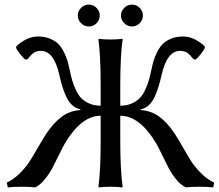

<svg xmlns="http://www.w3.org/2000/svg" viewBox="-20 -818 958 841"><path d="M420.9 -355V-444.8Q420.9 -573.7 411.1 -645L413.1 -647.9Q431.6 -645 463.9 -645Q497.1 -645 515.1 -647.9L517.1 -645Q506.8 -575.2 506.8 -444.8V-355Q534.7 -355 556.4 -364.5Q578.1 -374 591.6 -387.7Q605 -401.4 615.7 -424.1Q626.5 -446.8 631.8 -465.8Q637.2 -484.9 643.1 -512.2Q647.9 -535.2 652.8 -552Q657.7 -568.8 668.5 -590.3Q679.2 -611.8 692.9 -625.5Q706.5 -639.2 729.7 -648.7Q752.9 -658.2 782.2 -658.2Q828.1 -658.2 875 -617.2L877.9 -609.9Q873 -597.2 857.4 -578.4Q841.8 -559.6 835.9 -557.1L828.1 -558.1Q812.5 -578.1 800.3 -586.7Q788.1 -595.2 769 -595.2Q712.4 -595.2 689 -494.1Q681.6 -462.4 675.8 -442.6Q669.9 -422.9 659.2 -397.7Q648.4 -372.6 632.6 -357.9Q616.7 -343.3 596.2 -338.9V-335.9Q644 -332.5 678.5 -306.4Q712.9 -280.3 743.2 -235.8Q756.3 -216.3 779.1 -176.5Q801.8 -136.7 817.1 -112.3Q832.5 -87.9 859.6 -60.3Q886.7 -32.7 918 -18.1L914.1 2.9Q894.5 0 851.1 0Q813.5 0 793.9 2.9Q772 -7.3 751.2 -33Q730.5 -58.6 717.8 -83.5Q705.1 -108.4 688.7 -142.1Q672.4 -175.8 664.1 -189.9Q591.8 -311 506.8 -311V-200.2Q506.8 -75.2 517.1 0L515.1 2.9Q497.1 0 463.9 0Q431.6 0 413.1 2.9L411.1 0Q420.9 -67.9 420.9 -200.2V-311Q336.4 -311 264.2 -189.9Q255.9 -175.8 239.5 -142.1Q223.1 -108.4 210.2 -83.5Q197.3 -58.6 176.5 -33Q155.8 -7.3 133.8 2.9Q113.8 0 77.1 0Q34.2 0 14.2 2.9L9.8 -18.1Q41 -32.7 68.1 -60.3Q95.2 -87.9 110.6 -112.3Q126 -136.7 148.9 -176.5Q171.9 -216.3 185.1 -235.8Q215.3 -280.3 249.8 -306.4Q284.2 -332.5 332 -335.9V-338.9Q311.5 -343.3 295.7 -357.9Q279.8 -372.6 268.8 -397.5Q257.8 -422.4 252 -442.6Q246.1 -462.9 238.8 -494.1Q215.3 -595.2 159.2 -595.2Q140.1 -595.2 127.9 -586.7Q115.7 -578.1 100.1 -558.1L91.8 -557.1Q85.9 -559.6 70.3 -578.4Q54.7 -597.2 49.8 -609.9L53.2 -617.2Q100.1 -658.2 146 -658.2Q175.3 -658.2 198.5 -648.7Q221.7 -639.2 235.4 -625.5Q249 -611.8 259.8 -590.3Q270.5 -568.8 275.4 -552Q280.3 -535.2 285.2 -512.2Q291 -484.4 296.4 -465.6Q301.8 -446.8 312.3 -424.1Q322.8 -401.4 336.2 -387.7Q349.6 -374 371.3 -364.5Q393.1 -355 420.9 -355ZM524.2 -716.3Q509.8 -730.5 509.8 -750Q509.8 -769.5 524.2 -783.7Q538.6 -797.9 558.1 -797.9Q577.6 -797.9 591.8 -783.7Q606 -769.5 606 -750Q606 -730.5 591.8 -716.3Q577.6 -702.1 558.1 -702.1Q538.6 -702.1 524.2 -716.3ZM335.2 -716.3Q320.8 -730.5 320.8 -750Q320.8 -769.5 335.2 -783.7Q349.6 -797.9 369.1 -797.9Q388.7 -797.9 402.8 -783.7Q417 -769.5 417 -750Q417 -730.5 402.8 -716.3Q388.7 -702.1 369.1 -702.1Q349.6 -702.1 335.2 -716.3Z"/></svg>

Font: Linear Smooth
Style: Regular
Weight: 400
Designer: Philipp H. Poll, Flanker
Foundry: Philipp H. Poll, reworked by Flanker
Version: Version 1.061 | FøM Fix